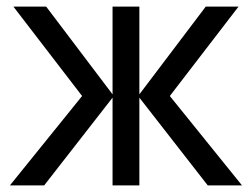

<svg xmlns="http://www.w3.org/2000/svg" viewBox="-20 -560 761 580"><path d="M113.5 0 320 -265V0H401V-265L607.5 0H711L493 -270L700.5 -540H601.5L401 -275V-540H320V-275L119.5 -540H20.5L228 -270L10 0Z"/></svg>

Font: Hauora Medium
Style: Regular
Weight: 500
Designer: Wayne Shih
Foundry: WCYS
Version: Version 1.001;hotconv 1.0.109;makeotfexe 2.5.65596